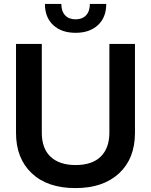

<svg xmlns="http://www.w3.org/2000/svg" viewBox="-20 -954 773 983"><path d="M366 9Q223 9 142.5 -67Q62 -143 62 -274V-729H194V-275Q194 -193 239.5 -151Q285 -109 367 -109Q452 -109 496 -152.5Q540 -196 540 -275V-729H671V-274Q671 -142 589.5 -66.5Q508 9 366 9ZM210 -934H294Q294 -896 313.5 -875.5Q333 -855 367 -855Q401 -855 420.5 -875.5Q440 -896 440 -934H524Q524 -865 481.5 -825.5Q439 -786 367 -786Q295 -786 252.5 -825.5Q210 -865 210 -934Z"/></svg>

Font: Mona Sans SemiBold
Style: Regular
Weight: 600
Designer: Deni Anggara
Foundry: GitHub
Version: Version 2.000;Glyphs 3.2.3 (3260)